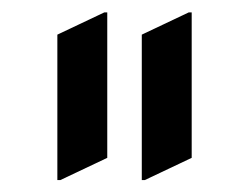

<svg xmlns="http://www.w3.org/2000/svg" viewBox="-20 -777 405 312"><path d="M286.6 -756.8H291.5V-520.5L215.3 -484.4H210.4V-720.7ZM149.4 -756.8H154.3V-520.5L78.1 -484.4H73.2V-720.7Z"/></svg>

Font: Nova Round
Style: Book
Weight: 400
Version: Version 2.000